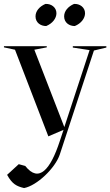

<svg xmlns="http://www.w3.org/2000/svg" viewBox="-60 -704 559 973"><path d="M185 -13 262 -46 243 11C196 155 137 225 68 137L35 128L-24 182C2 229 24 240 62 249C127 237 220 148 243 79L416 -448L479 -463V-470H309V-463L394 -450L266 -60L114 -452L177 -464V-470H-40V-464L16 -452ZM174 -572C206 -585 226 -611 226 -637C226 -667 199 -686 170 -684C140 -671 120 -648 120 -621C120 -589 146 -572 174 -572ZM319 -572C351 -585 371 -611 371 -637C371 -667 344 -686 315 -684C285 -671 265 -648 265 -621C265 -589 291 -572 319 -572Z"/></svg>

Font: Mazius Display
Style: Regular
Weight: 400
Designer: Alberto Casagrande & Collletttivo
Foundry: Collletttivo
Version: Version 2.000;Glyphs 3.2 (3217)